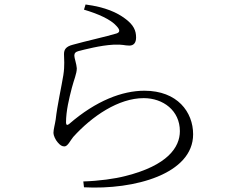

<svg xmlns="http://www.w3.org/2000/svg" viewBox="-20 -794 1040 855"><path d="M354 -751C415 -733 473 -708 499 -678C516 -660 514 -650 499 -645C457 -632 358 -610 305 -595C273 -587 265 -573 265 -553C265 -532 269 -504 262 -459C254 -409 235 -325 228 -262C225 -241 218 -218 218 -202C218 -191 227 -171 237 -160C248 -147 256 -142 267 -142C282 -142 294 -170 306 -184C390 -277 508 -357 620 -357C706 -357 781 -302 781 -210C781 -138 726 -57 538 -10C492 2 420 12 351 14L354 40C578 52 840 -19 840 -196C840 -295 770 -390 623 -390C525 -390 408 -346 288 -242C280 -235 274 -237 274 -248C274 -301 288 -356 300 -403C309 -438 322 -466 322 -490C321 -508 311 -536 311 -546C311 -557 316 -563 331 -567C356 -573 426 -592 485 -595C529 -597 533 -591 556 -591C575 -591 586 -603 586 -627C586 -657 576 -683 536 -712C502 -737 452 -762 361 -774Z"/></svg>

Font: Noto Serif HK Light
Style: Regular
Weight: 300
Designer: Ryoko NISHIZUKA 西塚涼子 (kana & ideographs); Frank Grießhammer (Latin, Greek & Cyrillic); Wenlong ZHANG 张文龙 (bopomofo); San
Foundry: Adobe
Version: Version 2.001;hotconv 1.1.0;makeotfexe 2.6.0